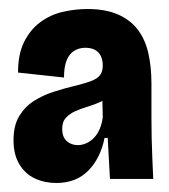

<svg xmlns="http://www.w3.org/2000/svg" viewBox="-20 -690 375 426"><path d="M105 -284Q79 -284 57.5 -294Q36 -304 23 -325.5Q10 -347 10 -379Q10 -412 23 -433Q36 -454 56 -466.5Q76 -479 99.5 -486.5Q123 -494 144 -499Q169 -505 183 -510.5Q197 -516 202.5 -524Q208 -532 208 -545Q208 -557 203.5 -566Q199 -575 190.5 -579.5Q182 -584 169 -584Q156 -584 145 -577.5Q134 -571 128 -556.5Q122 -542 122 -518L20 -529Q20 -570 33.5 -597Q47 -624 69 -640.5Q91 -657 118.5 -663.5Q146 -670 174 -670Q214 -670 241.5 -658Q269 -646 285.5 -624.5Q302 -603 309 -572.5Q316 -542 316 -505V-429Q316 -407 316.5 -384Q317 -361 318 -338Q319 -315 320 -293H224Q223 -312 221.5 -337.5Q220 -363 219 -384H212Q203 -339 176 -311.5Q149 -284 105 -284ZM153 -368Q165 -368 177 -375Q189 -382 197 -395.5Q205 -409 208 -429L207 -477L225 -480Q216 -470 203 -464Q190 -458 175 -453.5Q160 -449 147.5 -443.5Q135 -438 126.5 -429Q118 -420 118 -404Q118 -386 128 -377Q138 -368 153 -368Z"/></svg>

Font: Bricolage Grotesque 72pt SemiCondensed
Style: Bold
Weight: 700
Width: 4
Designer: Mathieu Triay
Foundry: Atelier Triay
Version: Version 1.001;gftools[0.9.33.dev8+g029e19f]